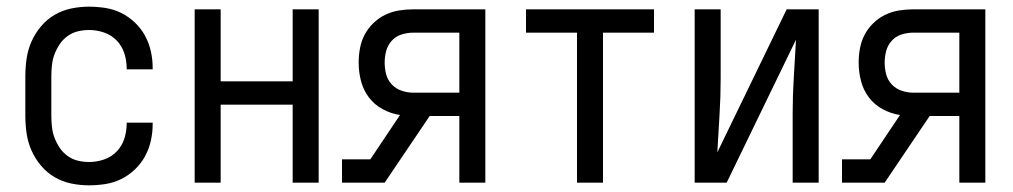

<svg xmlns="http://www.w3.org/2000/svg" viewBox="-20 -548 3040 576"><path d="M247 8Q220 8 193.5 2.5Q167 -3 144 -16.5Q121 -30 103.5 -50.5Q86 -71 75 -95.5Q64 -120 60 -146.5Q56 -173 56 -200V-320Q56 -347 60 -373.5Q64 -400 75 -424.5Q86 -449 103.5 -469.5Q121 -490 144 -503.5Q167 -517 193.5 -522.5Q220 -528 247 -528Q272 -528 297 -524Q322 -520 344 -509Q366 -498 384.5 -480.5Q403 -463 415 -441Q427 -419 432.5 -394.5Q438 -370 438 -345V-340H360V-343Q360 -366 353 -388Q346 -410 330 -426.5Q314 -443 292 -450.5Q270 -458 247 -458Q230 -458 213.5 -454Q197 -450 183 -440Q169 -430 159.5 -416Q150 -402 144 -386.5Q138 -371 136 -354Q134 -337 134 -320V-200Q134 -183 136 -166Q138 -149 144 -133.5Q150 -118 159.5 -104Q169 -90 183 -80Q197 -70 213.5 -66Q230 -62 247 -62Q270 -62 292 -69.5Q314 -77 330 -93.5Q346 -110 353 -132Q360 -154 360 -177V-180H438V-175Q438 -150 432.5 -125.5Q427 -101 415 -79Q403 -57 384.5 -39.5Q366 -22 344 -11Q322 0 297 4Q272 8 247 8Z M564 0V-520H642V-304H858V-520H936V0H858V-234H642V0Z M1006 0V-70H1091L1180 -203Q1153 -207 1128 -220.5Q1103 -234 1086.5 -256Q1070 -278 1063 -305Q1056 -332 1056 -360Q1056 -382 1060 -403.5Q1064 -425 1074 -444Q1084 -463 1100 -478.5Q1116 -494 1135.5 -503.5Q1155 -513 1176.5 -516.5Q1198 -520 1219 -520H1436V0H1358V-200H1269L1134 0ZM1358 -270V-450H1219Q1202 -450 1184.5 -444.5Q1167 -439 1155 -425.5Q1143 -412 1138.5 -395Q1134 -378 1134 -360Q1134 -342 1138.5 -325Q1143 -308 1155 -295Q1167 -282 1184.5 -276Q1202 -270 1219 -270Z M1711 0V-450H1558V-520H1942V-450H1789V0Z M2064 0V-520H2142V-312Q2142 -257 2138.5 -202Q2135 -147 2132 -91L2340 -520H2436V0H2358V-208Q2358 -263 2361.5 -318Q2365 -373 2368 -429L2160 0Z M2506 0V-70H2591L2680 -203Q2653 -207 2628 -220.5Q2603 -234 2586.5 -256Q2570 -278 2563 -305Q2556 -332 2556 -360Q2556 -382 2560 -403.5Q2564 -425 2574 -444Q2584 -463 2600 -478.5Q2616 -494 2635.5 -503.5Q2655 -513 2676.5 -516.5Q2698 -520 2719 -520H2936V0H2858V-200H2769L2634 0ZM2858 -270V-450H2719Q2702 -450 2684.5 -444.5Q2667 -439 2655 -425.5Q2643 -412 2638.5 -395Q2634 -378 2634 -360Q2634 -342 2638.5 -325Q2643 -308 2655 -295Q2667 -282 2684.5 -276Q2702 -270 2719 -270Z"/></svg>

Font: Iosevka srxl
Style: Regular
Weight: 400
Monospace: yes
Designer: Belleve Invis
Foundry: Belleve Invis
Version: Version 33.0.1; ttfautohint (v1.8.3)